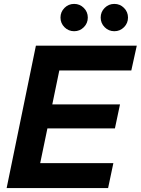

<svg xmlns="http://www.w3.org/2000/svg" viewBox="-20 -964 721 984"><path d="M681 -730 653 -603H284L248 -429H595L569 -306H223L186 -128H561L534 0H14L164 -730ZM310.5 -824.5Q290 -845 290 -874Q290 -903 310.5 -923.5Q331 -944 360 -944Q389 -944 409.5 -923.5Q430 -903 430 -874Q430 -845 409.5 -824.5Q389 -804 360 -804Q331 -804 310.5 -824.5ZM516.5 -824.5Q496 -845 496 -874Q496 -903 516.5 -923.5Q537 -944 566 -944Q595 -944 615.5 -923.5Q636 -903 636 -874Q636 -845 615.5 -824.5Q595 -804 566 -804Q537 -804 516.5 -824.5Z"/></svg>

Font: Nacelle Bold
Style: Italic
Weight: 700
Italic angle: -12°
Designer: Sora Sagano
Foundry: Sora Sagano
Version: Version 1.000;FEAKit 1.0